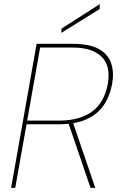

<svg xmlns="http://www.w3.org/2000/svg" viewBox="-20 -913 581 933"><path d="M34 0 158 -700H333Q415 -700 460 -675Q505 -650 520 -606Q535 -562 525 -506Q514 -445 483.5 -401Q453 -357 399.5 -333Q346 -309 264 -309H109L54 0ZM420 0 310 -322H333L443 0ZM112 -327H269Q365 -327 426 -370Q487 -413 504 -506Q519 -593 473.5 -637.5Q428 -682 332 -682H175ZM278 -753 279 -774 465 -893 464 -869Z"/></svg>

Font: DM Sans 18pt Thin
Style: Italic
Weight: 250
Italic angle: -10°
Designer: Colophon Foundry, Jonny Pinhorn
Foundry: Colophon Foundry
Version: Version 4.004;gftools[0.9.30]